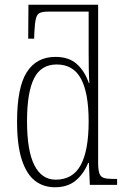

<svg xmlns="http://www.w3.org/2000/svg" viewBox="-20 -780 529 810"><path d="M212 10Q163 10 127.5 -17.5Q92 -45 72 -106Q52 -167 52 -267Q52 -411 93 -475.5Q134 -540 214 -540Q271 -540 304.5 -509.5Q338 -479 355 -429H357Q355 -455 354.5 -493.5Q354 -532 354 -557V-731H184Q160 -731 148 -725.5Q136 -720 131.5 -701.5Q127 -683 125 -645L124 -617H99L100 -760H394V-94Q394 -63 399.5 -48Q405 -33 419.5 -29Q434 -25 462 -25H474V0H359L355 -93H352Q333 -46 299 -18Q265 10 212 10ZM215 -22Q287 -22 320.5 -83.5Q354 -145 354 -268Q354 -388 321.5 -448Q289 -508 219 -508Q153 -508 123.5 -449Q94 -390 94 -269Q94 -144 125 -83Q156 -22 215 -22Z"/></svg>

Font: Noto Serif Condensed ExtraLight
Style: Regular
Weight: 200
Width: 3
Designer: Monotype Design Team
Foundry: Monotype Imaging Inc.
Version: Version 2.013; ttfautohint (v1.8.4.7-5d5b)